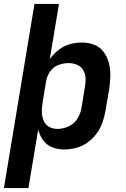

<svg xmlns="http://www.w3.org/2000/svg" viewBox="-45 -755 641 980"><path d="M-25 205H100L150 -94Q157 -65 174.5 -40Q192 -15 221 -3.5Q250 8 282 8Q312 8 343 0Q374 -8 401 -27Q428 -46 447.5 -72.5Q467 -99 477.5 -128.5Q488 -158 493 -188L512 -298Q517 -332 518 -365.5Q519 -399 511.5 -430.5Q504 -462 485.5 -488Q467 -514 437 -526Q407 -538 373 -538Q342 -538 311.5 -529.5Q281 -521 254.5 -500.5Q228 -480 209 -453L256 -735H131ZM248 -97Q224 -97 205 -108Q186 -119 177.5 -139.5Q169 -160 168.5 -183Q168 -206 172 -229L190 -339Q194 -365 210 -389Q226 -413 252.5 -423Q279 -433 305 -433Q327 -433 347 -425Q367 -417 378.5 -399Q390 -381 391.5 -359.5Q393 -338 389 -315L371 -205Q367 -177 350.5 -150Q334 -123 305.5 -110Q277 -97 248 -97Z"/></svg>

Font: Iosevka Sparkle Oblique
Style: Bold
Weight: 700
Italic angle: -9°
Designer: Belleve Invis
Foundry: Belleve Invis
Version: Version 4.5.0; ttfautohint (v1.8.3)